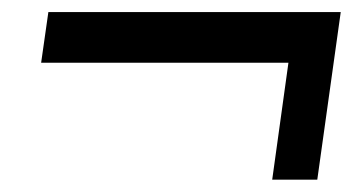

<svg xmlns="http://www.w3.org/2000/svg" viewBox="-20 -427 598 316"><path d="M428 -131.3 454.7 -323.7H47.7L59.6 -407.1H540.8L502.2 -131.3Z"/></svg>

Font: Alumni Sans Thin
Style: Italic
Weight: 100
Italic angle: -8°
Designer: Robert E. Leuschke
Foundry: Robert E. Leuschke
Version: Version 1.016